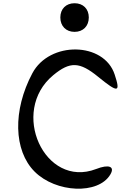

<svg xmlns="http://www.w3.org/2000/svg" viewBox="-20 -1132 820 1187"><path d="M180 -679C58 -450 64 -201 194 -71C326 61 588 72 662 -53C692 -103 653 -118 574 -87C256 35 38 -443 309 -667C413 -753 472 -751 587 -657C711 -556 726 -559 689 -671C623 -874 286 -879 180 -679ZM353 -1024C353 -971 388 -935 441 -935C494 -935 529 -971 529 -1024C529 -1077 494 -1112 441 -1112C388 -1112 353 -1077 353 -1024Z"/></svg>

Font: Venom Sans
Style: Regular
Weight: 400
Version: Version 1.001